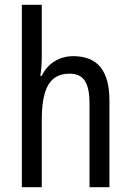

<svg xmlns="http://www.w3.org/2000/svg" viewBox="-20 -780 545 800"><path d="M154 -543V-760H71V0H154V-278C154 -410 186 -473 270 -473C329 -473 353 -435 353 -347V0H436V-360C436 -484 388 -546 285 -546C229 -546 179 -517 154 -464H148C152 -487 154 -515 154 -543Z"/></svg>

Font: Noto Sans Gurmukhi UI Condensed
Style: Regular
Weight: 400
Width: 3
Designer: Jelle Bosma - Monotype Design Team
Foundry: Monotype Imaging Inc.
Version: Version 2.004